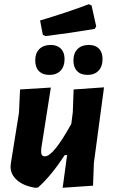

<svg xmlns="http://www.w3.org/2000/svg" viewBox="-20 -886 539 910"><path d="M401 -866 414 -860 436 -761 429 -749Q296 -727 196 -715L183 -721L170 -789Q295 -826 401 -866ZM401 -673Q432 -673 449 -655.5Q466 -638 466 -606Q466 -571 447 -551Q428 -531 395 -531Q363 -531 345.5 -549Q328 -567 328 -600Q328 -634 347.5 -653.5Q367 -673 401 -673ZM220 -673Q251 -673 268.5 -655.5Q286 -638 286 -606Q286 -571 267 -551Q248 -531 214 -531Q182 -531 164.5 -549Q147 -567 147 -600Q147 -634 166.5 -653.5Q186 -673 220 -673ZM221 -471 176 -185 175 -169Q174 -145 193 -145Q233 -145 318 -299L325 -354L329 -462L473 -472L425 -114L421 -6L277 4L298 -151H287Q222 -52 160 3L148 4Q94 -4 62 -31Q30 -58 30 -97L32 -115L70 -352L75 -462Z"/></svg>

Font: Alegreya Sans ExtraBold
Style: Italic
Weight: 800
Italic angle: -7°
Designer: Juan Pablo del Peral
Foundry: Huerta Tipografica
Version: Version 2.007